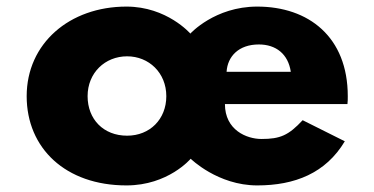

<svg xmlns="http://www.w3.org/2000/svg" viewBox="-20 -548 1137 583"><path d="M246 -256C246 -327 299 -377 366 -377C432 -377 485 -327 485 -256C485 -186 435 -136 366 -136C294 -136 246 -186 246 -256ZM668 -330C671 -377 705 -413 766 -413C818 -413 855 -384 863 -330ZM1035 -232C1036 -238 1036 -249 1036 -256C1036 -436 917 -528 761 -528C632 -528 558 -446 558 -446C558 -446 487 -528 364 -528C191 -528 61 -416 61 -256C61 -98 179 15 364 15C491 15 559 -66 559 -66C559 -66 641 15 761 15C875 15 969 -22 1027 -119L899 -183C856 -137 831 -126 774 -126C729 -126 663 -153 663 -232Z"/></svg>

Font: Sztylet
Style: Bd
Weight: 700
Foundry: Cannot Into Space Fonts, PlusOne Fonts
Version: Version 0.12